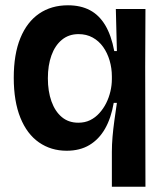

<svg xmlns="http://www.w3.org/2000/svg" viewBox="-20 -556 619 726"><path d="M403 150V18Q403 -9 405.5 -38.5Q408 -68 412.5 -100.5Q417 -133 422 -167H410Q400 -109 377 -69Q354 -29 318 -7.5Q282 14 232 14Q173 14 127.5 -17.5Q82 -49 57 -111Q32 -173 32 -262Q32 -351 57 -412Q82 -473 128 -504.5Q174 -536 237 -536Q285 -536 320 -517.5Q355 -499 378 -460.5Q401 -422 412 -363H422L418 -522H530L529 -303L530 150ZM276 -92Q301 -92 320.5 -101.5Q340 -111 355.5 -128Q371 -145 381.5 -166Q392 -187 397.5 -210.5Q403 -234 403 -257V-267Q403 -298 394.5 -327Q386 -356 370 -378.5Q354 -401 330.5 -414Q307 -427 277 -427Q240 -427 214 -405.5Q188 -384 174.5 -346.5Q161 -309 161 -260Q161 -211 174.5 -173Q188 -135 213.5 -113.5Q239 -92 276 -92Z"/></svg>

Font: Bricolage Grotesque 72pt SemiBold
Style: Regular
Weight: 600
Version: Version 1.001;gftools[0.9.33.dev8+g029e19f]